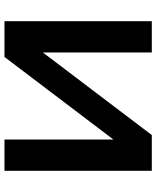

<svg xmlns="http://www.w3.org/2000/svg" viewBox="60 -760 700 860"><g transform="rotate(-90 410.0 -330.0)"><path d="M75 0V-660H215V-172L585 -660H745V0H605V-488L235 0Z"/></g></svg>

Font: Xolonium
Style: Regular
Weight: 400
Designer: Severin Meyer
Version: Version 4.2